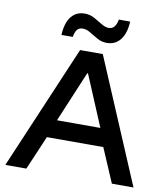

<svg xmlns="http://www.w3.org/2000/svg" viewBox="-94 -950 894 1028"><g transform="rotate(10 353.5 -436.0)"><path d="M5 0 292.5 -675H415.8L701.7 0H584.2L505 -185H198.3L119.2 0ZM235.8 -283.3H471.7L355.8 -559.2H351.7ZM180 -737.5Q183.3 -803.3 210.4 -837.5Q237.5 -871.7 283.3 -871.7Q312.5 -871.7 336.7 -858.3Q360.8 -845 382.1 -831.7Q403.3 -818.3 422.5 -818.3Q459.2 -818.3 468.3 -871.7H530Q526.7 -806.7 499.2 -772.1Q471.7 -737.5 425.8 -737.5Q398.3 -737.5 374.2 -750.8Q350 -764.2 328.8 -777.5Q307.5 -790.8 287.5 -790.8Q267.5 -790.8 256.7 -777.9Q245.8 -765 241.7 -737.5Z"/></g></svg>

Font: Funnel Display Medium
Style: Regular
Weight: 500
Designer: NORD ID, Kristian Moeller
Foundry: Dicotype
Version: Version 1.000